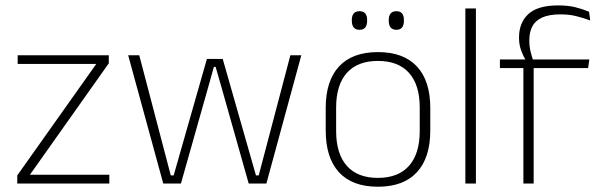

<svg xmlns="http://www.w3.org/2000/svg" viewBox="-20 -696 2279 728"><path d="M93.5 -33.5H394.5V0H45.5V-31L345 -453.5H47V-486.5H392.5V-456Z M666 0H599L466 -486.5H508L627.5 -31H638.5L764.5 -472.5H824.5L950.5 -31H961L1081 -486.5H1122.5L990 0H923L819 -368L797.5 -442.5H791L770 -367.5Z M1413 12Q1315.5 12 1265.2 -43Q1215 -98 1215 -201V-286.5Q1215 -389.5 1265.5 -444Q1316 -498.5 1413 -498.5Q1510 -498.5 1560.8 -444Q1611.5 -389.5 1611.5 -286.5V-201Q1611.5 -98 1560.8 -43Q1510 12 1413 12ZM1413 -21.5Q1490 -21.5 1530.8 -67.2Q1571.5 -113 1571.5 -199.5V-288Q1571.5 -374 1531 -419.5Q1490.5 -465 1413 -465Q1335.5 -465 1295 -419.5Q1254.5 -374 1254.5 -288V-199.5Q1254.5 -113 1295 -67.2Q1335.5 -21.5 1413 -21.5ZM1343 -583Q1328.5 -583 1321.2 -591.8Q1314 -600.5 1314 -617V-620.5Q1314 -636.5 1321.2 -645Q1328.5 -653.5 1343 -653.5Q1358 -653.5 1365 -645Q1372 -636.5 1372 -620.5V-617Q1372 -600.5 1365 -591.8Q1358 -583 1343 -583ZM1483 -583Q1468.5 -583 1461.2 -591.8Q1454 -600.5 1454 -617V-620.5Q1454 -636.5 1461.2 -645Q1468.5 -653.5 1483 -653.5Q1497.5 -653.5 1504.5 -645Q1511.5 -636.5 1511.5 -620.5V-617Q1511.5 -600.5 1504.5 -591.8Q1497.5 -583 1483 -583Z M1784.5 0H1744.5V-664H1784.5Z M2096.5 -675.5Q2133 -675.5 2160.8 -668.8Q2188.5 -662 2213.5 -651.5L2218 -618.5Q2190.5 -628.5 2164.2 -635Q2138 -641.5 2105 -641.5Q2062.5 -641.5 2036.2 -629.8Q2010 -618 1998.5 -596.2Q1987 -574.5 1987 -544V-541.5Q1987 -519.5 1991.8 -500.2Q1996.5 -481 2002 -465.5L1973 -463.5V-469Q1964 -483 1956 -504.8Q1948 -526.5 1948 -552V-554.5Q1948 -610 1983.5 -642.8Q2019 -675.5 2096.5 -675.5ZM2003.5 0H1964.5V-455H2003.5ZM2210 -438H1875.5V-470.5H1979.5H1994.5H2214.5Z"/></svg>

Font: Anek Malayalam ExtraLight
Style: Regular
Weight: 250
Version: Version 1.003